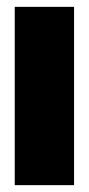

<svg xmlns="http://www.w3.org/2000/svg" viewBox="-20 -540 260 560"><path d="M196 0H23V-520H196Z"/></svg>

Font: Non Bureau Extended
Style: Bold
Weight: 700
Width: 7
Designer: Jona Saucedo
Foundry: Non Foundry
Version: Version 1.000; ttfautohint (v1.8.4)